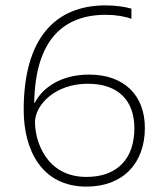

<svg xmlns="http://www.w3.org/2000/svg" viewBox="-20 -681 612 713"><path d="M68 -273C68 -121 137 12 301 12C438 12 518 -76 518 -206C518 -327 441 -404 311 -404C200 -404 135 -350 109 -299H107C111 -534 216 -626 373 -626C411 -626 444 -620 468 -611V-649C442 -656 410 -661 372 -661C182 -661 68 -535 68 -273ZM301 -24C151 -24 110 -158 110 -227C110 -291 184 -370 306 -370C420 -370 479 -307 479 -205C479 -91 415 -24 301 -24Z"/></svg>

Font: Noto Sans Telugu ExtraLight
Style: Regular
Weight: 200
Designer: Jelle Bosma - Monotype Design Team
Foundry: Monotype Imaging Inc.
Version: Version 2.005